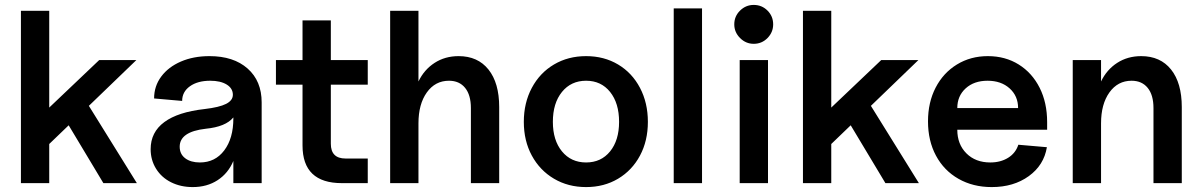

<svg xmlns="http://www.w3.org/2000/svg" viewBox="-20 -744 4882 780"><path d="M180 -700V-307L383 -500H534L341 -314L536 0H400L259 -235L180 -159V0H65V-700Z M592 -138Q592 -207 647.5 -248Q703 -289 811 -301Q871 -308 898.5 -322Q926 -336 926 -359Q926 -385 901 -400.5Q876 -416 834 -416Q783 -416 751.5 -393.5Q720 -371 720 -334L606 -344Q606 -394 635 -433Q664 -472 715 -494Q766 -516 831 -516Q929 -516 986 -465.5Q1043 -415 1043 -328V0H928V-90Q907 -40 864 -12Q821 16 763 16Q714 16 675 -3.5Q636 -23 614 -58.5Q592 -94 592 -138ZM792 -84Q854 -84 891 -133Q928 -182 928 -263V-267Q897 -229 816 -221Q710 -209 710 -148Q710 -118 732.5 -101Q755 -84 792 -84Z M1209 -153V-400H1101V-500H1209V-661H1324V-500H1474V-400H1324V-160Q1324 -100 1384 -100H1474V0H1369Q1209 0 1209 -153Z M1804 -416Q1748 -416 1714 -368.5Q1680 -321 1680 -243V0H1565V-700H1680V-413Q1703 -461 1745.5 -488.5Q1788 -516 1843 -516Q1921 -516 1964.5 -461.5Q2008 -407 2008 -309V0H1893V-305Q1893 -358 1869.5 -387Q1846 -416 1804 -416Z M2108 -249Q2108 -326 2140.5 -387Q2173 -448 2230.5 -482Q2288 -516 2361 -516Q2434 -516 2491 -482Q2548 -448 2580 -387Q2612 -326 2612 -249Q2612 -172 2580 -112Q2548 -52 2491 -18Q2434 16 2361 16Q2288 16 2230.5 -18Q2173 -52 2140.5 -112Q2108 -172 2108 -249ZM2361 -84Q2422 -84 2458.5 -129Q2495 -174 2495 -249Q2495 -325 2458.5 -370.5Q2422 -416 2361 -416Q2300 -416 2263 -370.5Q2226 -325 2226 -249Q2226 -174 2263 -129Q2300 -84 2361 -84Z M2832 -710V0H2717V-710Z M3100 -500V0H2985V-500ZM3042 -724Q3075 -724 3098 -701Q3121 -678 3121 -645Q3121 -613 3098 -589.5Q3075 -566 3042 -566Q3010 -566 2986.5 -589.5Q2963 -613 2963 -645Q2963 -678 2986.5 -701Q3010 -724 3042 -724Z M3357 -700V-307L3560 -500H3711L3518 -314L3713 0H3577L3436 -235L3357 -159V0H3242V-700Z M3750 -251Q3750 -328 3781 -388Q3812 -448 3867.5 -482Q3923 -516 3993 -516Q4064 -516 4118.5 -482Q4173 -448 4203.5 -387.5Q4234 -327 4234 -248V-217H3869Q3869 -158 3906 -121Q3943 -84 4003 -84Q4045 -84 4075.5 -103Q4106 -122 4117 -156L4233 -146Q4221 -73 4159.5 -28.5Q4098 16 4009 16Q3933 16 3874 -17.5Q3815 -51 3782.5 -111.5Q3750 -172 3750 -251ZM3992 -416Q3937 -416 3903 -385Q3869 -354 3869 -305H4116Q4116 -354 4081.5 -385Q4047 -416 3992 -416Z M4577 -416Q4521 -416 4487 -368.5Q4453 -321 4453 -243V0H4338V-500H4453V-413Q4476 -461 4518.5 -488.5Q4561 -516 4616 -516Q4694 -516 4737.5 -461.5Q4781 -407 4781 -309V0H4666V-305Q4666 -358 4642.5 -387Q4619 -416 4577 -416Z"/></svg>

Font: MedMera Sans Semibold
Style: Regular
Weight: 600
Designer: Kasper Nordkvist
Foundry: UNCUT.wtf
Version: Version 1.300